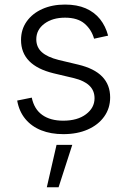

<svg xmlns="http://www.w3.org/2000/svg" viewBox="-20 -568 548 829"><path d="M253.4 11.2Q199.7 11.2 158 -5.4Q116.2 -22 89.4 -54.4Q62.5 -86.9 54.2 -133.8L117.2 -146.5Q127.4 -96.7 162.4 -71.8Q197.3 -46.9 252.9 -46.9Q314.5 -46.9 351.3 -74.7Q388.2 -102.5 388.2 -143.6Q388.2 -176.8 366 -198.2Q343.8 -219.7 299.8 -230.5L211.4 -251.5Q141.1 -268.6 106 -304.4Q70.8 -340.3 70.8 -395.5Q70.8 -440.9 95.2 -475.3Q119.6 -509.8 162.6 -529.1Q205.6 -548.3 260.7 -548.3Q312.5 -548.3 350.1 -532Q387.7 -515.6 411.9 -485.4Q436 -455.1 446.8 -414.1L386.2 -400.9Q375 -440.4 345 -466.1Q314.9 -491.7 260.7 -491.7Q206.5 -491.7 171.6 -465.6Q136.7 -439.5 136.7 -398.4Q136.7 -364.3 160.6 -342.8Q184.6 -321.3 233.4 -309.1L317.4 -289.1Q387.2 -272.5 421.4 -237.1Q455.6 -201.7 455.6 -147.5Q455.6 -100.6 429.9 -64.7Q404.3 -28.8 358.9 -8.8Q313.5 11.2 253.4 11.2ZM182.1 240.7 224.1 57.6H292L232.9 240.7Z"/></svg>

Font: Inter 17pt Light
Style: Regular
Weight: 300
Version: Version 4.001;git-66647c0bb